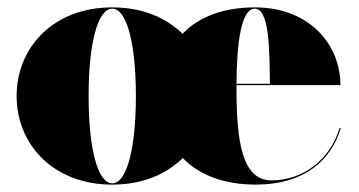

<svg xmlns="http://www.w3.org/2000/svg" viewBox="-20 -490 972 520"><path d="M25 -230C25 -100 123 10 284 10C365.5 10 430.5 -18 475 -62C521 -14 590.5 10 673 10C804 10 877 -56 903 -143H899.5C874.5 -59 802.5 -1.5 715 -1.5C636 -1.5 620.5 -106 620.5 -250C620.5 -253.5 620.5 -256.5 620.5 -259.5H902C902 -368.5 819 -470 670 -470C588 -470 519.5 -446 474.5 -398.5C429.5 -442.5 365 -470 284 -470C123 -470 25 -360 25 -230ZM220 -230C220 -374 245 -466.5 284 -466.5C323 -466.5 348 -374 348 -230C348 -86 323 6.5 284 6.5C245 6.5 220 -86 220 -230ZM670 -466.5C709 -466.5 710 -360.5 711 -263H620.5C621 -372 633 -466.5 670 -466.5Z"/></svg>

Font: Bodoni* 48pt Fatface
Style: Regular
Weight: 900
Version: Version 2.3